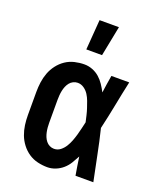

<svg xmlns="http://www.w3.org/2000/svg" viewBox="-141 -845 783 941"><g transform="rotate(20 250.0 -374.5)"><path d="M219 8Q194 8 168.5 2Q143 -4 121.5 -18.5Q100 -33 84 -54Q68 -75 59 -99Q50 -123 46.5 -148.5Q43 -174 43 -200V-320Q43 -346 46.5 -371.5Q50 -397 59 -421Q68 -445 84 -466Q100 -487 121.5 -501.5Q143 -516 168.5 -522Q194 -528 219 -528Q241 -528 261.5 -520Q282 -512 298 -498Q314 -484 326 -466Q338 -448 348 -429Q351 -452 354.5 -474.5Q358 -497 362 -520H455Q441 -456 428.5 -391.5Q416 -327 401 -263Q417 -198 430 -132Q443 -66 457 0H364Q360 -24 356 -48Q352 -72 349 -95Q339 -76 327.5 -57Q316 -38 299.5 -23.5Q283 -9 262 -0.5Q241 8 219 8ZM219 -88Q238 -88 252.5 -99.5Q267 -111 276.5 -126.5Q286 -142 292.5 -159Q299 -176 304 -193.5Q309 -211 313 -228.5Q317 -246 321 -263Q317 -281 313 -298Q309 -315 303.5 -331.5Q298 -348 292 -364.5Q286 -381 276.5 -396Q267 -411 252 -421.5Q237 -432 219 -432Q207 -432 196 -426.5Q185 -421 177.5 -411.5Q170 -402 165.5 -391Q161 -380 158.5 -368Q156 -356 155 -344Q154 -332 154 -320V-200Q154 -188 155 -176Q156 -164 158.5 -152Q161 -140 165.5 -129Q170 -118 177.5 -108.5Q185 -99 196 -93.5Q207 -88 219 -88ZM202 -600 214 -757H315L284 -600Z"/></g></svg>

Font: Iosevka Term Curly
Style: Bold
Weight: 700
Designer: Belleve Invis
Foundry: Belleve Invis
Version: Version 32.3.0